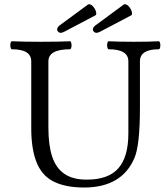

<svg xmlns="http://www.w3.org/2000/svg" viewBox="-20 -857 771 891"><path d="M147.5 -109.4Q125 -169.4 125 -263.2V-572.3Q125 -628.4 34.7 -628.4Q31.7 -628.4 29.8 -634.3Q27.8 -640.1 27.8 -647.5Q27.8 -654.8 29.8 -660.2Q31.7 -665.5 34.7 -665.5Q90.8 -663.1 169.9 -663.1Q249 -663.1 305.2 -665.5Q308.1 -665.5 310.1 -659.7Q312 -653.8 312 -646.5Q312 -639.2 310.1 -633.8Q308.1 -628.4 305.2 -628.4Q204.6 -628.4 204.6 -572.3V-264.2Q204.6 -183.1 222.2 -130.1Q239.7 -77.1 278.8 -50.3Q317.9 -23.4 382.3 -23.4Q483.4 -23.4 529.5 -76.4Q575.7 -129.4 575.7 -237.8V-572.3Q575.7 -628.4 483.9 -628.4Q481 -628.4 479 -634.3Q477.1 -640.1 477.1 -647.5Q477.1 -654.8 479 -660.2Q481 -665.5 483.9 -665.5Q532.7 -663.1 600.6 -663.1Q668.5 -663.1 717.3 -665.5Q720.2 -665.5 722.2 -659.7Q724.1 -653.8 724.1 -646.5Q724.1 -639.2 722.2 -633.8Q720.2 -628.4 717.3 -628.4Q629.4 -628.4 629.4 -572.3V-356Q629.4 -183.6 604 -124Q545.4 13.2 370.1 13.2Q283.2 13.2 227.5 -15.1Q171.9 -43.5 147.5 -109.4ZM277.8 -709.5Q268.1 -704.6 261.7 -704.6Q253.4 -704.6 247.6 -712.4Q245.1 -716.3 245.1 -719.7Q245.1 -725.1 248.3 -730.2Q251.5 -735.4 256.3 -738.8L388.2 -835.9Q390.1 -837.4 393.6 -837.4Q398.9 -837.4 405 -833.3Q411.1 -829.1 416.5 -821.3Q421.4 -814.5 424.1 -806.9Q426.8 -799.3 426.8 -793.9Q426.8 -788.1 423.3 -786.1ZM443.8 -709.5Q434.1 -704.6 427.7 -704.6Q419.4 -704.6 413.6 -712.4Q411.1 -716.3 411.1 -719.7Q411.1 -725.1 414.3 -730.2Q417.5 -735.4 422.4 -738.8L554.2 -835.9Q556.2 -837.4 559.6 -837.4Q564.9 -837.4 571 -833.3Q577.1 -829.1 582.5 -821.3Q587.4 -814.5 590.1 -806.9Q592.8 -799.3 592.8 -793.9Q592.8 -788.1 589.4 -786.1Z"/></svg>

Font: JuniusX
Style: Regular
Weight: 400
Designer: Peter S. Baker
Foundry: Briery Creek Software
Version: Version 1.004